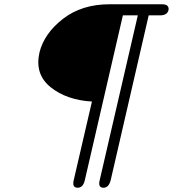

<svg xmlns="http://www.w3.org/2000/svg" viewBox="-20 -713 810 900"><path d="M165 -467Q187 -556 275 -624.5Q363 -693 494 -693H739Q758 -693 765 -685.5Q772 -678 770 -666Q764 -641 730 -641H677L499 131Q490 167 465 167Q439 167 447 133L626 -641H556L378 130Q370 167 344 167Q318 167 325 134L411 -237Q292 -244 217 -304.5Q142 -365 165 -467Z"/></svg>

Font: Coval
Style: Light Italic
Weight: 300
Foundry: Context Ltd
Version: Version 001.000